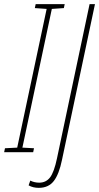

<svg xmlns="http://www.w3.org/2000/svg" viewBox="-77 -734 478 926"><path d="M-57 0 -53 -19 6 -22 148 -691 91 -695 95 -714H235L231 -695L173 -691L31 -22L87 -19L83 0ZM110 172Q157 172 182.5 139Q208 106 222 37L381 -714H355L198 29Q184 96 164.5 121.5Q145 147 112 147Q89 147 69 137L61 160Q82 172 110 172Z"/></svg>

Font: Noto Sans Display Condensed Thin
Style: Italic
Weight: 250
Width: 3
Italic angle: -12°
Designer: Monotype Design Team
Foundry: Monotype Imaging Inc.
Version: Version 1.900